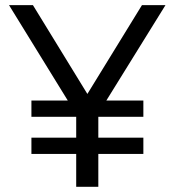

<svg xmlns="http://www.w3.org/2000/svg" viewBox="-20 -717 672 737"><path d="M106.4 -697.3 315.4 -356.4 524.9 -697.3H615.2L388.2 -331.1H530.3V-268.6H357.4V-188.5H530.3V-126H357.4V0H272.5V-126H100.6V-188.5H272.5V-268.6H100.6V-331.1H240.2L14.6 -697.3Z"/></svg>

Font: Lunasima
Style: Regular
Weight: 400
Designer: The DocRepair Project, Monotype Design Team
Foundry: Google
Version: Version 2.009